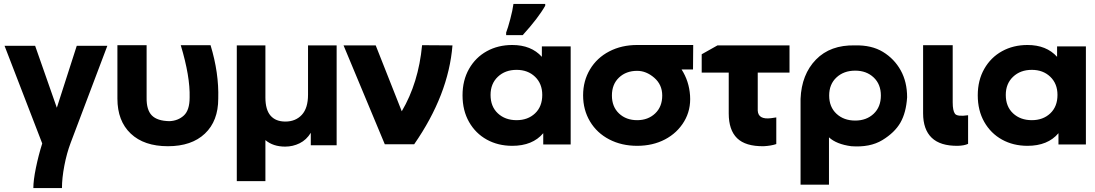

<svg xmlns="http://www.w3.org/2000/svg" viewBox="-20 -731 5550 973"><path d="M294 222H149Q149 183 162 119.5Q175 56 194 -4L3 -499H158L268 -185L369 -499H524L338 -7Q318 46 306 109Q294 172 294 222Z M575 -231V-502H723V-236Q722 -174 749.5 -146Q777 -118 839 -117Q883 -119 912 -146Q941 -173 941 -237Q944 -343 896 -502H1047Q1090 -361 1086 -231Q1086 -118 1018.5 -54Q951 10 831 10Q710 10 642.5 -54Q575 -118 575 -231Z M1686 -501V5H1555V-58Q1533 -22 1498.5 -5Q1464 12 1425 12Q1364 12 1325 -21V187H1180V-501H1325V-237Q1325 -175 1351 -145Q1377 -115 1426 -115Q1478 -115 1509.5 -149Q1541 -183 1541 -251V-501Z M2273 -501Q2253 -251 2079 0H1930L1721 -501H1884L2016 -167Q2101 -311 2119 -502Z M2872 -496V1H2733V-56Q2679 8 2576 8Q2504 8 2447 -23.5Q2390 -55 2357 -113Q2324 -171 2324 -248Q2324 -324 2357 -382Q2390 -440 2447 -471.5Q2504 -503 2576 -503Q2672 -503 2726 -443V-496ZM2728 -250Q2728 -307 2691.5 -342Q2655 -377 2598 -377Q2540 -377 2503 -342Q2466 -307 2466 -250Q2466 -191 2503 -156.5Q2540 -122 2598 -122Q2655 -122 2691.5 -156.5Q2728 -191 2728 -250ZM2545 -566Q2554 -589 2566 -634.5Q2578 -680 2582 -711H2743V-702Q2708 -640 2629 -553H2545Z M2935 -248Q2935 -321 2970 -379.5Q3005 -438 3067.5 -470.5Q3130 -503 3209 -503Q3288 -503 3493 -503L3492 -379H3434Q3472 -320 3477 -247Q3482 -174 3447 -115.5Q3412 -57 3350 -24.5Q3288 8 3209 8Q3130 8 3067.5 -24.5Q3005 -57 2970 -115.5Q2935 -174 2935 -248ZM3336 -247Q3336 -302 3295.5 -337Q3255 -372 3209 -372Q3153 -372 3117 -338Q3081 -304 3081 -247Q3081 -190 3117 -156Q3153 -122 3209 -122Q3264 -122 3300 -156Q3336 -190 3336 -247Z M3981 -501V-363H3820V-171Q3822 -124 3887 -132L3914 -136V-1Q3888 8 3850 10Q3758 11 3715.5 -30.5Q3673 -72 3673 -156V-363H3536V-456L3616 -501Z M4577 -238Q4572 -160 4543 -109.5Q4514 -59 4451.5 -21Q4389 17 4294 10Q4219 0 4181 -35V205H4037V-230Q4042 -354 4115 -429Q4188 -504 4313 -501Q4397 -503 4454.5 -468Q4512 -433 4544.5 -374.5Q4577 -316 4577 -238ZM4444 -247Q4444 -304 4407.5 -338.5Q4371 -373 4314 -373Q4256 -373 4219 -338.5Q4182 -304 4182 -247Q4182 -189 4219 -154.5Q4256 -120 4314 -120Q4371 -120 4407.5 -154.5Q4444 -189 4444 -247Z M4808 -502V-212Q4808 -170 4819.5 -154.5Q4831 -139 4886 -147V-2Q4867 7 4834 8Q4745 9 4701.5 -33Q4658 -75 4658 -157V-502Z M5483 -496V1H5344V-56Q5290 8 5187 8Q5115 8 5058 -23.5Q5001 -55 4968 -113Q4935 -171 4935 -248Q4935 -324 4968 -382Q5001 -440 5058 -471.5Q5115 -503 5187 -503Q5283 -503 5337 -443V-496ZM5339 -250Q5339 -307 5302.5 -342Q5266 -377 5209 -377Q5151 -377 5114 -342Q5077 -307 5077 -250Q5077 -191 5114 -156.5Q5151 -122 5209 -122Q5266 -122 5302.5 -156.5Q5339 -191 5339 -250Z"/></svg>

Font: Montserrat GRBold
Style: Regular
Weight: 700
Designer: Julieta Ulanovsky
Foundry: Julieta Ulanovsky
Version: Version 1.00 May 29, 2023, initial release